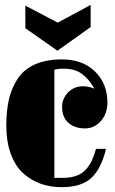

<svg xmlns="http://www.w3.org/2000/svg" viewBox="-20 -756 473 788"><path d="M232.9 12.2Q187.5 12.2 148.2 -1.5Q108.9 -15.1 76.2 -43.9Q43.5 -72.8 24.7 -123.3Q5.9 -173.8 5.9 -241.2Q5.9 -302.7 17.1 -349.9Q28.3 -397 53.7 -434.6Q79.1 -472.2 124.5 -492.2Q169.9 -512.2 233.9 -512.2Q319.3 -512.2 370.1 -462.4Q420.9 -412.6 420.9 -335Q420.9 -290 394 -259.5Q367.2 -229 329.1 -229Q287.1 -229 261 -251.7Q234.9 -274.4 234.9 -316.9Q234.9 -351.6 259.5 -376.7Q284.2 -401.9 320.8 -401.9Q344.2 -401.9 367.2 -392.1Q346.2 -430.2 317.1 -452.1Q288.1 -474.1 241.2 -474.1Q214.4 -474.1 203.1 -469.2V-25.9H235.8Q269.5 -25.9 293.7 -34.7Q317.9 -43.5 333.3 -61.3Q348.6 -79.1 357.4 -98.1Q366.2 -117.2 374 -145H415Q395.5 -63.5 354.7 -25.6Q314 12.2 232.9 12.2ZM215.8 -547.9 84 -640.1V-732.9L216.8 -663.1L352.1 -735.8V-645Z"/></svg>

Font: Lletraferida
Style: Heavy
Weight: 900
Designer: Josep Patau Bellart
Foundry: Josep Patau Bellart
Version: Version 1.000